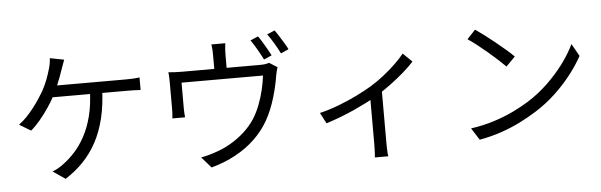

<svg xmlns="http://www.w3.org/2000/svg" viewBox="-54 -1041 4109 1312"><g transform="rotate(-5 2000.0 -385.0)"><path d="M412.3 -773.1Q405.9 -756.2 399.3 -737.4Q392.6 -718.6 386.9 -702.8Q379.7 -680.5 369.4 -653.4Q359 -626.3 347 -597.8Q334.9 -569.2 320.7 -541.2Q301.3 -502.8 272 -458.9Q242.6 -415 209.7 -375.5Q176.8 -336 145.2 -309.8L66.4 -357.3Q93.4 -376.7 119.6 -403.8Q145.7 -431 169.2 -461.3Q192.7 -491.7 211.9 -520.6Q231 -549.6 244.1 -572.3Q264.7 -610.2 278.6 -646.9Q292.5 -683.6 300.7 -712.2Q307 -731.7 310.8 -752Q314.5 -772.3 315.5 -791.8ZM286.9 -601.9Q300.4 -601.9 333 -601.9Q365.6 -601.9 411 -601.9Q456.5 -601.9 507.4 -601.9Q558.4 -601.9 609.4 -601.9Q660.3 -601.9 704.5 -601.9Q748.6 -601.9 779.4 -601.9Q810.1 -601.9 821 -601.9Q839.8 -601.9 866.3 -603Q892.9 -604.1 914.6 -607.5V-521.2Q890.9 -522.9 864.5 -523.4Q838 -523.9 821 -523.9Q808.4 -523.9 769 -523.9Q729.6 -523.9 674.2 -523.9Q618.9 -523.9 557.2 -523.9Q495.5 -523.9 438.4 -523.9Q381.2 -523.9 338 -523.9Q294.8 -523.9 276.5 -523.9ZM653.7 -559.3Q650.5 -444 628 -351.8Q605.6 -259.6 566.4 -187.4Q527.2 -115.3 472.9 -59.5Q418.6 -3.7 351.6 39L266.6 -18.8Q288.1 -26.9 309.6 -39.3Q331.1 -51.8 347.9 -65.4Q386.8 -94.3 424.9 -136.2Q463.1 -178.2 495.2 -237.5Q527.3 -296.7 547.3 -376.1Q567.3 -455.5 569.5 -559.9Z M1745.4 -816.1Q1758.4 -798.7 1773.2 -774.1Q1788 -749.5 1802.5 -724.5Q1816.9 -699.5 1827.1 -679.1L1773 -655Q1758.2 -685.3 1735.2 -725.1Q1712.3 -765 1692.3 -793.3ZM1861.8 -846.9Q1875.4 -828.6 1891 -803.7Q1906.6 -778.8 1921.5 -754.3Q1936.5 -729.8 1945.7 -710.9L1891.9 -686.8Q1875.7 -719.6 1853.1 -757.9Q1830.5 -796.2 1809.3 -824.2ZM1518.8 -789.2Q1516 -766.2 1514.6 -748.1Q1513.3 -729.9 1513.3 -714Q1513.3 -702.5 1513.3 -677.5Q1513.3 -652.6 1513.3 -625.6Q1513.3 -598.7 1513.3 -580.5H1428.6Q1428.6 -600.5 1428.6 -627.4Q1428.6 -654.4 1428.6 -678.4Q1428.6 -702.5 1428.6 -714Q1428.6 -729.9 1427.8 -748.1Q1426.9 -766.2 1423.3 -789.2ZM1860.1 -595Q1856.2 -584.6 1852 -567Q1847.8 -549.3 1845.5 -534.9Q1840.9 -505.1 1832.5 -468.1Q1824.1 -431 1812.2 -390.7Q1800.3 -350.4 1784 -310.6Q1767.8 -270.8 1747.1 -234.7Q1709.8 -169.5 1652.2 -114.2Q1594.6 -58.9 1519 -17.7Q1443.3 23.6 1351.7 48.5L1286.6 -26.2Q1311.6 -30.1 1339 -37.8Q1366.5 -45.4 1389.9 -53.9Q1440.5 -70.1 1491.3 -99.4Q1542.2 -128.7 1586.5 -168.7Q1630.7 -208.7 1661.4 -255.7Q1688.5 -298.2 1708 -349.4Q1727.6 -400.7 1739.6 -452.4Q1751.6 -504.2 1756.2 -546.7H1197.6Q1197.6 -531.1 1197.6 -506Q1197.6 -481 1197.6 -453.5Q1197.6 -425.9 1197.6 -402.7Q1197.6 -379.5 1197.6 -368.1Q1197.6 -354.6 1198.6 -337.4Q1199.6 -320.2 1201 -308.7H1113.9Q1115.9 -322.1 1116.8 -340.1Q1117.6 -358.1 1117.6 -372.6Q1117.6 -384.6 1117.6 -408.2Q1117.6 -431.8 1117.6 -459.3Q1117.6 -486.9 1117.6 -511Q1117.6 -535.1 1117.6 -548.2Q1117.6 -564 1117 -586.3Q1116.3 -608.7 1113.9 -625.2Q1135.8 -623.4 1158.4 -622.1Q1181.1 -620.8 1207.4 -620.8H1737.3Q1765.4 -620.8 1780.8 -623.4Q1796.2 -626 1805.8 -629.2Z M2121.8 -257.9Q2188 -273.7 2255.5 -299.7Q2323 -325.6 2382.3 -355Q2441.6 -384.3 2482.4 -409.1Q2530 -437.9 2574.7 -473.3Q2619.5 -508.8 2657.1 -544.9Q2694.8 -581.1 2720.1 -612.9L2782.2 -552.8Q2754 -521.6 2711.5 -484.3Q2668.9 -447 2618.8 -409.8Q2568.8 -372.7 2516.4 -340.9Q2485.1 -321.7 2444.3 -300.9Q2403.4 -280.2 2357 -259Q2310.5 -237.9 2260.3 -218.6Q2210 -199.3 2160.5 -183.6ZM2473.1 -364 2556.2 -384.4V-9.5Q2556.2 5.2 2556.7 22.8Q2557.2 40.4 2558.2 55Q2559.3 69.6 2561.1 77.5H2468.9Q2470.3 69.6 2471 55Q2471.7 40.4 2472.4 22.8Q2473.1 5.2 2473.1 -9.5Z M3227 -732.7Q3253.7 -714.7 3288.7 -688.5Q3323.7 -662.3 3360.2 -632.4Q3396.8 -602.5 3429.1 -574.9Q3461.4 -547.2 3481.6 -526.2L3419.2 -462.7Q3400.4 -482.2 3370 -510.2Q3339.6 -538.2 3303.9 -568.5Q3268.2 -598.7 3233.2 -626.1Q3198.2 -653.5 3170 -671.9ZM3141.3 -62.6Q3228.7 -75.6 3301.3 -98.8Q3373.9 -122 3433.8 -150.9Q3493.7 -179.8 3540.9 -209Q3618.1 -257.3 3682.9 -319.9Q3747.8 -382.4 3796.9 -449.1Q3846 -515.8 3874.7 -577.3L3922.9 -491.7Q3889 -429.8 3839.2 -365.9Q3789.3 -302 3726.2 -243.1Q3663.1 -184.2 3587 -136.5Q3537.2 -105.2 3477.6 -75.1Q3418 -44.9 3347.7 -20.5Q3277.4 3.8 3193.6 19.3Z"/></g></svg>

Font: Noto Sans TC
Style: Regular
Weight: 100
Designer: Ryoko NISHIZUKA 西塚涼子 (kana, bopomofo & ideographs); Paul D. Hunt (Latin, Greek & Cyrillic); Sandoll Communications 산돌커뮤니
Foundry: Adobe
Version: Version 2.004;hotconv 1.0.118;makeotfexe 2.5.65603